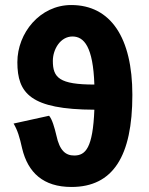

<svg xmlns="http://www.w3.org/2000/svg" viewBox="-20 -731 593 763"><path d="M190 -489C190 -535 220 -586 268 -586C314 -586 350 -545 355 -395C216 -395 190 -422 190 -489ZM264 12C429 12 506 -110 506 -354C506 -581 420 -711 263 -711C139 -711 49 -600 49 -484C49 -360 101 -296 355 -295C349 -143 320 -113 275 -113C241 -113 217 -132 204 -193C197 -223 187 -258 175 -271L34 -240C50 -213 58 -186 68 -141C91 -45 152 12 264 12Z"/></svg>

Font: DAIFUKU Sans
Style: Bold
Weight: 700
Designer: Original font ‘Source Han Sans JP’ : Paul D. Hunt
Foundry: Daifuku
Version: Version 1.000